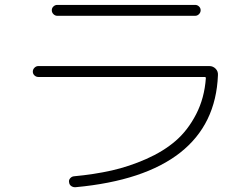

<svg xmlns="http://www.w3.org/2000/svg" viewBox="-20 -738 1040 791"><path d="M137.7 -420.9Q128.9 -420.9 122.1 -427.2Q115.2 -433.6 115.2 -442.9Q115.2 -452.1 122.1 -459Q128.9 -465.8 137.7 -465.8H842.8Q857.4 -465.8 868.2 -455.1Q878.9 -444.3 877.9 -428.7Q870.1 -225.6 722.7 -109.4Q575.2 6.8 292 33.2Q282.2 34.2 273.9 28.8Q265.6 23.4 264.6 12.7Q262.7 3.9 269 -3.4Q275.4 -10.7 284.2 -11.7Q368.2 -19.5 439.9 -35.6Q511.7 -51.8 582.5 -83Q653.3 -114.3 703.6 -157.7Q753.9 -201.2 788.1 -267.6Q822.3 -334 828.1 -416Q828.1 -420.9 823.2 -420.9ZM215.8 -717.8H784.2Q793 -717.8 799.8 -711.4Q806.6 -705.1 806.6 -695.8Q806.6 -686.5 799.8 -679.7Q793 -672.9 784.2 -672.9H215.8Q207 -672.9 200.2 -679.7Q193.4 -686.5 193.4 -695.8Q193.4 -705.1 200.2 -711.4Q207 -717.8 215.8 -717.8Z"/></svg>

Font: Rounded-L Mgen+ 1m light
Style: Regular
Weight: 200
Designer: [Source Han Sans]
Ryoko NISHIZUKA  (kana & ideographs); Paul D. Hunt (Latin, Greek & Cyrillic); Wenlong ZHANG  (bopomofo
Version: Version 1.059.20150602